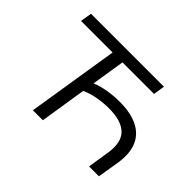

<svg xmlns="http://www.w3.org/2000/svg" viewBox="-136 -972 1238 1238"><g transform="rotate(45 483.0 -352.5)"><path d="M260 0 360 -627H72L85 -705H750L738 -627H450L414 -399Q452 -416 507.5 -425.5Q563 -435 618 -435Q717 -435 782 -403Q847 -371 874 -308.5Q901 -246 887 -151L862 0H772L795 -146Q813 -255 763 -305.5Q713 -356 598 -356Q549 -356 497.5 -347Q446 -338 401 -318L351 0Z"/></g></svg>

Font: Nunito Sans 10pt SemiExpanded
Style: Italic
Weight: 400
Width: 6
Italic angle: -9°
Designer: Vernon Adams
Foundry: Vernon Adams
Version: Version 3.101;gftools[0.9.27]